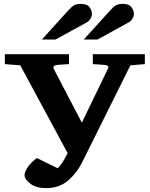

<svg xmlns="http://www.w3.org/2000/svg" viewBox="-20 -949 768 985"><path d="M216.8 16.1Q165 16.1 135.5 -6.8Q106 -29.8 106 -50.8Q106 -65.9 121.8 -90.3Q137.7 -114.7 168.9 -138.2L275.9 -85.9Q294.4 -104.5 305.4 -124Q316.4 -143.6 327.1 -163.1L84 -613.8L4.9 -620.1V-670.9H334V-620.1L275.9 -616.2Q247.1 -612.8 255.9 -595.2L399.9 -319.8L533.2 -595.2Q537.6 -603.5 534.9 -608.9Q532.2 -614.3 514.2 -616.2L456.1 -620.1V-670.9H723.1V-620.1L648.9 -613.8L401.9 -117.2Q374.5 -61.5 329.1 -22.7Q283.7 16.1 216.8 16.1ZM667 -876.5Q667 -866.7 659.4 -853.5Q651.9 -840.3 640.6 -834.5L480 -746.1H409.7L546.9 -897.5Q563.5 -916 576.7 -922.6Q589.8 -929.2 609.9 -929.2Q642.1 -929.2 654.5 -911.9Q667 -894.5 667 -876.5ZM451.7 -876.5Q451.7 -866.7 444.3 -853.5Q437 -840.3 425.8 -834.5L264.6 -746.1H194.8L332 -897.5Q348.6 -916 361.6 -922.6Q374.5 -929.2 395 -929.2Q427.2 -929.2 439.5 -911.9Q451.7 -894.5 451.7 -876.5Z"/></svg>

Font: Charis
Style: Bold
Weight: 700
Designer: Walt Agee, Miriam Martin, Annie Olsen, Victor Gaultney, Lorna Priest, Alan Ward, Bob Hallissy, Martin Hosken, Sharon Cor
Foundry: SIL Global
Version: Version 7.000